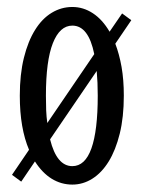

<svg xmlns="http://www.w3.org/2000/svg" viewBox="-20 -504 404 539"><path d="M35.6 -235.4Q35.6 -295.4 47.1 -341.8Q58.6 -388.2 78.4 -419.9Q98.1 -451.7 125 -468Q151.9 -484.4 183.1 -484.4Q213.9 -484.4 240.7 -466.8Q267.6 -449.2 287.6 -415L322.8 -466.3L348.6 -447.3L303.7 -381.3Q314.9 -352.1 321.3 -315.9Q327.6 -279.8 327.6 -235.4Q327.6 -175.3 316.2 -128.9Q304.7 -82.5 285.2 -50.8Q265.6 -19 239.3 -2.4Q212.9 14.2 183.1 14.2Q151.9 14.2 125.2 -2.2Q98.6 -18.6 78.1 -50.8L39.6 5.9L13.7 -13.2L61.5 -83.5Q48.8 -113.3 42.2 -151.1Q35.6 -189 35.6 -235.4ZM108.9 -235.4Q108.9 -213.4 109.6 -194.6Q110.4 -175.8 112.8 -158.7L244.6 -352.1Q228.5 -432.1 183.1 -432.1Q147.9 -432.1 128.4 -382.8Q108.9 -333.5 108.9 -235.4ZM254.4 -235.4Q254.4 -272.9 251.5 -304.7L120.6 -112.8Q139.2 -37.6 183.1 -37.6Q218.8 -37.6 236.6 -87.4Q254.4 -137.2 254.4 -235.4Z"/></svg>

Font: Smythe
Style: Regular
Weight: 400
Version: Version 1.000